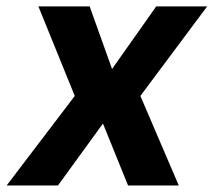

<svg xmlns="http://www.w3.org/2000/svg" viewBox="-41 -565 651 585"><path d="M232.2 -545.5 300.4 -354.8 435 -545.5H590.2L386.7 -272.7L503.6 0H349.1L272.7 -188.6L135.7 0H-20.6L186.8 -272.7L76 -545.5Z"/></svg>

Font: Karasuma Gothic
Style: Bold Italic
Weight: 700
Italic angle: 9.39998°
Designer: Rasmus Andersson / Ryoko Nishizuka
Foundry: Genbu
Version: Version 1.00